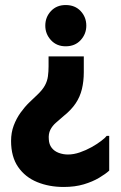

<svg xmlns="http://www.w3.org/2000/svg" viewBox="-20 -555 479 763"><path d="M173 -291V-331H313V-268Q313 -232 305.5 -201Q298 -170 280.5 -144Q263 -118 233 -94Q217 -80 202.5 -67.5Q188 -55 180 -39Q172 -23 174 -1Q175 19 185.5 32.5Q196 46 213.5 52.5Q231 59 250 59Q273 59 297.5 50.5Q322 42 343.5 30Q365 18 381.5 5.5Q398 -7 404 -15H414V123Q400 136 374 151.5Q348 167 313 177.5Q278 188 233 188Q175 188 127.5 168.5Q80 149 52 108.5Q24 68 24 5Q24 -28 34.5 -56Q45 -84 61.5 -107Q78 -130 96 -147.5Q114 -165 129 -179Q149 -198 158.5 -215.5Q168 -233 170.5 -252Q173 -271 173 -291ZM241 -535Q278 -535 300.5 -511Q323 -487 323 -453Q323 -420 300.5 -395.5Q278 -371 241 -371Q205 -371 182.5 -395.5Q160 -420 160 -453Q160 -487 182.5 -511Q205 -535 241 -535Z"/></svg>

Font: Phudu SemiBold
Style: Regular
Weight: 600
Version: Version 1.005;gftools[0.9.23]